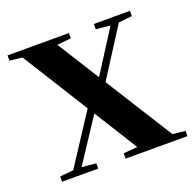

<svg xmlns="http://www.w3.org/2000/svg" viewBox="-94 -587 694 685"><g transform="rotate(-20 253.0 -245.0)"><path d="M30.3 0V-20L81.5 -24.9L205.6 -214.8L49.3 -464.8L1.5 -470.2V-490.2H234.4V-470.2L181.6 -464.8L281.7 -305.2L383.3 -464.8L329.1 -470.2V-490.2H466.3V-470.2L415 -464.8L297.4 -280.8L458.5 -24.9L506.3 -20V0H271.5V-20L324.7 -24.9L221.7 -189.5L113.3 -24.9L167.5 -20V0Z"/></g></svg>

Font: Vidaloka 
Style: Regular
Weight: 400
Designer: Cyreal (www.cyreal.org)
Foundry: Cyreal (www.cyreal.org)
Version: Version 1.011